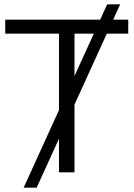

<svg xmlns="http://www.w3.org/2000/svg" viewBox="-20 -790 612 880"><path d="M250.4 0V-635.7H4V-700H567.8V-635.7H321.4V0ZM88.4 70 471.1 -770H530.7L148.1 70Z"/></svg>

Font: Montserrat Thin
Style: Regular
Weight: 100
Designer: Julieta Ulanovsky
Foundry: Julieta Ulanovsky
Version: Version 9.000